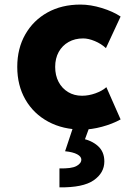

<svg xmlns="http://www.w3.org/2000/svg" viewBox="-20 -555 602 831"><path d="M335.9 5.9Q252.4 5.9 189 -28.3Q125.5 -62.5 90.1 -123.8Q54.7 -185.1 54.7 -265.6Q54.7 -345.2 89.4 -406Q124 -466.8 185.5 -501Q247.1 -535.2 328.1 -535.2Q372.1 -535.2 420.7 -520.3Q469.2 -505.4 502 -483.4L438.5 -346.7Q418 -365.7 390.4 -377.2Q362.8 -388.7 339.8 -388.7Q304.2 -388.7 276.9 -373.3Q249.5 -357.9 234.1 -330.1Q218.8 -302.2 218.8 -265.6Q218.8 -228.5 233.6 -200.4Q248.5 -172.4 274.7 -156.5Q300.8 -140.6 335 -140.6Q363.8 -140.6 393.1 -151.1Q422.4 -161.6 440.4 -177.7L502 -38.1Q466.8 -18.6 421.1 -6.3Q375.5 5.9 335.9 5.9ZM237.3 255.9V173.8Q289.1 175.3 310.5 163.8Q332 152.3 332 135.7Q332 122.6 314 112.8Q295.9 103 261.7 99.6L294.9 0H365.2L335.9 80.1L331.1 43.9Q375.5 51.8 403.6 76.7Q431.6 101.6 431.6 143.6Q431.6 193.4 385.5 225.3Q339.4 257.3 237.3 255.9Z"/></svg>

Font: Reddit Mono Black
Style: Regular
Weight: 900
Monospace: yes
Designer: Stephen Hutchings
Foundry: Reddit
Version: Version 1.014